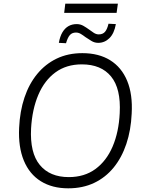

<svg xmlns="http://www.w3.org/2000/svg" viewBox="-20 -1016 786 1044"><path d="M351 8Q264 8 202 -30.5Q140 -69 109.5 -143Q79 -217 84 -321Q88 -411 113 -485.5Q138 -560 182.5 -614Q227 -668 288.5 -697.5Q350 -727 428 -727Q517 -727 579 -688.5Q641 -650 671.5 -576.5Q702 -503 696 -398Q692 -308 667 -233.5Q642 -159 598 -105Q554 -51 492 -21.5Q430 8 351 8ZM354 -53Q439 -53 499 -97Q559 -141 592.5 -219.5Q626 -298 631 -401Q638 -534 584 -600Q530 -666 425 -666Q341 -666 281.5 -622.5Q222 -579 188.5 -500.5Q155 -422 149 -318Q142 -185 196.5 -119Q251 -53 354 -53ZM329 -946 335 -996H621L614 -946ZM514 -783Q494 -783 477 -793.5Q460 -804 445 -814Q432 -824 419.5 -831.5Q407 -839 393 -839Q372 -839 360 -825.5Q348 -812 339 -781L300 -783Q306 -818 319.5 -840.5Q333 -863 352.5 -874Q372 -885 397 -885Q417 -885 433.5 -875.5Q450 -866 465 -855Q477 -846 490 -837.5Q503 -829 517 -829Q539 -829 551 -843Q563 -857 570 -887L610 -885Q601 -834 575 -808.5Q549 -783 514 -783Z"/></svg>

Font: Nunitoga
Style: Light Italic
Weight: 300
Italic angle: -9°
Designer: Vernon Adams
Foundry: Vernon Adams
Version: Version 1.0